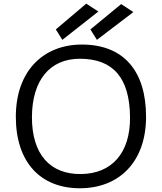

<svg xmlns="http://www.w3.org/2000/svg" viewBox="-20 -1006 874 1036"><path d="M65.4 -376C65.4 -131.3 197.8 9.8 411.1 9.8C621.6 9.8 768.1 -131.3 768.1 -376C768.1 -621.6 648.4 -765.6 421.9 -765.6C212.4 -765.6 65.4 -621.6 65.4 -376ZM152.3 -376C153.8 -574.2 249.5 -689 411.1 -689C591.3 -689 679.2 -585 681.6 -376C684.1 -177.7 580.6 -68.8 418 -66.9C252 -64.5 151.4 -171.4 152.3 -376ZM316.4 -791 510.7 -943.8 445.3 -986.3 281.2 -847.2ZM502.9 -791 699.7 -940.9 633.8 -983.9 467.8 -847.2Z"/></svg>

Font: Duru Sans
Style: Regular
Weight: 400
Designer: Onur Yazıcıgil
Foundry: Onur Yazıcıgil
Version: Version 1.002